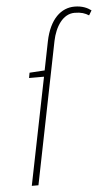

<svg xmlns="http://www.w3.org/2000/svg" viewBox="-53 -770 468 806"><g transform="rotate(-5 181.0 -367.0)"><path d="M48 0H76L196 -598C208 -656 240 -708 290 -708C318 -708 334 -702 350 -692L362 -712C346 -724 324 -734 292 -734C236 -734 187 -692 168 -598L144 -478L80 -474L76 -452H139Z"/></g></svg>

Font: Source Sans Pro ExtraLight
Style: Italic
Weight: 200
Italic angle: -11°
Designer: Paul D. Hunt
Foundry: Adobe Systems Incorporated
Version: Version 3.006;hotconv 1.0.111;makeotfexe 2.5.65597